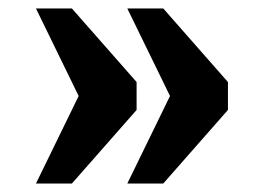

<svg xmlns="http://www.w3.org/2000/svg" viewBox="-20 -497 623 454"><path d="M150 -63 303 -237V-303L150 -477H65L166 -270L65 -63ZM366 -63 519 -237V-303L366 -477H281L382 -270L281 -63Z"/></svg>

Font: UArctic Serif Black
Style: Regular
Weight: 900
Designer: Customization by Puisto advertising & original work Monotype Design Team
Foundry: Monotype Imaging Inc.
Version: Version 2.004